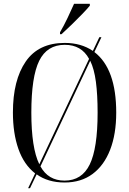

<svg xmlns="http://www.w3.org/2000/svg" viewBox="-20 -951 680 1011"><path d="M296 -781Q317 -817 336 -857Q355 -897 370 -931H453V-921Q439 -904 412.5 -876.5Q386 -849 356.5 -820.5Q327 -792 304 -771H296ZM165 -38Q106 -84 77 -166.5Q48 -249 48 -359Q48 -529 115.5 -627Q183 -725 321 -725Q407 -725 469 -683L503 -755H514L477 -677Q592 -589 592 -358Q592 -245 560 -162.5Q528 -80 467.5 -35Q407 10 320 10Q276 10 239 -1Q202 -12 173 -33L138 40H128ZM449 -641Q409 -715 321 -715Q228 -715 186.5 -631Q145 -547 145 -358Q145 -172 187 -86ZM320 0Q411 0 452.5 -85Q494 -170 494 -358Q494 -452 485 -520Q476 -588 455 -631L193 -75Q234 0 320 0Z"/></svg>

Font: Noto Serif Display Condensed
Style: Regular
Weight: 400
Width: 3
Designer: Monotype Design Team
Foundry: Monotype Imaging Inc.
Version: Version 2.009